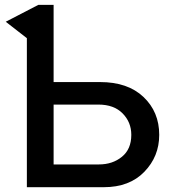

<svg xmlns="http://www.w3.org/2000/svg" viewBox="-20 -779 723 799"><path d="M3.9 -688.5 139.6 -758.8H203.1V-437.5H396.5Q511.7 -437.5 577.1 -375.5Q642.6 -313.5 642.6 -217.8Q642.6 -127.9 580.6 -64Q518.6 0 412.1 0H91.8V-620.1ZM203.1 -94.7H391.6Q448.2 -94.7 487.3 -126.5Q526.4 -158.2 526.4 -217.8Q526.4 -270.5 490.2 -307.1Q454.1 -343.8 389.6 -343.8H203.1Z"/></svg>

Font: Gothic A1 SemiBold
Style: Regular
Weight: 600
Version: Version 2.50